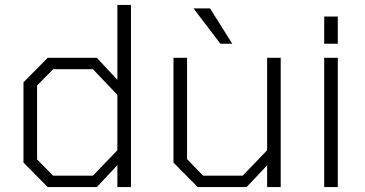

<svg xmlns="http://www.w3.org/2000/svg" viewBox="-20 -757 1476 777"><path d="M173 0 75 -99V-424L173 -523H372L455 -434V-737H510V0H455V-89L372 0ZM356 -46 455 -149V-373L356 -477H195L130 -411V-112L195 -46Z M872 -580 763 -723H830L920 -580ZM780 0 682 -99V-523H737V-113L802 -46H962L1061 -149V-523H1116V0H1061V-88L978 0Z M1292 -580V-690H1347V-580ZM1292 0V-523H1347V0Z"/></svg>

Font: Tomorrow Light
Style: Regular
Weight: 300
Designer: Tony de Marco, Monica Rizzolli
Foundry: Just in Type
Version: Version 2.002